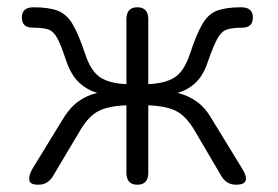

<svg xmlns="http://www.w3.org/2000/svg" viewBox="-20 -507 762 527"><path d="M85 0Q63 0 60.5 -11.5Q58 -23 68 -42L150 -176Q170 -210 193.5 -227.5Q217 -245 247 -252Q219 -260 197 -280.5Q175 -301 161 -342Q147 -385 136.5 -403.5Q126 -422 111.5 -426.5Q97 -431 70 -431Q40 -431 40 -459Q40 -487 72 -487Q113 -487 137.5 -478Q162 -469 178.5 -442Q195 -415 213 -361Q229 -312 254.5 -295Q280 -278 327 -276V-454Q327 -487 357 -487Q387 -487 387 -454V-276Q434 -278 460 -295Q486 -312 502 -361Q520 -415 536 -442Q552 -469 576.5 -478Q601 -487 642 -487Q674 -487 674 -459Q674 -431 645 -431Q618 -431 603 -426Q588 -421 577.5 -402.5Q567 -384 552 -342Q539 -301 517.5 -280.5Q496 -260 467 -252Q497 -245 521 -227.5Q545 -210 564 -176L646 -42Q671 0 628 0Q602 0 588 -23L514 -149Q491 -188 464 -202Q437 -216 387 -218V-33Q387 0 357 0Q327 0 327 -33V-218Q277 -216 250 -202Q223 -188 200 -149L125 -23Q111 0 85 0Z"/></svg>

Font: Shin Retro Maru Gothic Regular
Style: Regular
Weight: 400
Designer: Iose
Foundry: Typographish
Version: Version 1.002